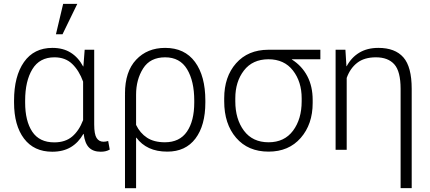

<svg xmlns="http://www.w3.org/2000/svg" viewBox="-20 -791 2272 1014"><path d="M477.5 -528.3V-133.8Q477.5 -82 490.2 -62.3Q502.9 -42.5 526.9 -42.5Q533.2 -42.5 538.6 -43.5Q543.9 -44.4 551.3 -46.4L559.6 -1Q547.9 5.4 536.6 7.8Q525.4 10.3 511.7 10.3Q472.2 10.3 450.2 -11.7Q428.2 -33.7 421.9 -83.5L420.4 -84Q394.5 -38.1 354 -13.9Q313.5 10.3 255.9 10.3Q159.2 10.3 106.7 -59.3Q54.2 -128.9 54.2 -249.5V-259.8Q54.2 -388.7 106.7 -463.4Q159.2 -538.1 256.8 -538.1Q313.5 -538.1 353.5 -512.9Q393.6 -487.8 418.9 -440.4H420.4L427.2 -528.3ZM112.8 -249.5Q112.8 -151.9 150.4 -95.5Q188 -39.1 266.6 -39.1Q324.7 -39.1 361.1 -69.8Q397.5 -100.6 418.9 -156.7V-359.9Q397.9 -418 361.6 -453.1Q325.2 -488.3 267.6 -488.3Q189 -488.3 150.9 -425.5Q112.8 -362.8 112.8 -259.8ZM313.5 -770.5H388.2L310.1 -609.9H275.4Z M1064.5 -249.5Q1064.5 -128.4 1012.2 -59.3Q960 9.8 863.8 9.8Q808.1 9.8 767.6 -9Q727.1 -27.8 700.2 -64L698.7 -63.5V203.1H640.1V-292.5H640.6L640.1 -296.9Q640.1 -413.1 699 -475.6Q757.8 -538.1 852.1 -538.1Q955.1 -538.1 1009.8 -463.9Q1064.5 -389.6 1064.5 -259.8ZM1005.9 -259.8Q1005.9 -362.8 968 -425.5Q930.2 -488.3 852.1 -488.3Q772.9 -488.3 735.8 -429.4Q698.7 -370.6 698.7 -291V-131.3Q719.7 -87.9 756.6 -63.7Q793.5 -39.6 850.6 -39.6Q928.7 -39.6 967.3 -95.9Q1005.9 -152.3 1005.9 -249.5Z M1671.9 -478H1521.5V-476.6Q1574.2 -443.4 1602.8 -389.2Q1631.3 -335 1631.3 -263.2V-247.1Q1631.3 -134.8 1568.1 -62.5Q1504.9 9.8 1398.4 9.8Q1290 9.8 1227.1 -63.2Q1164.1 -136.2 1164.1 -255.9V-272Q1164.1 -385.7 1226.8 -456.8Q1289.6 -527.8 1397 -528.3H1671.9ZM1222.7 -255.9Q1222.7 -162.1 1268.3 -100.8Q1314 -39.6 1398.4 -39.6Q1481.9 -39.6 1527.6 -100.8Q1573.2 -162.1 1573.2 -255.9V-272Q1573.2 -359.4 1527.1 -418.7Q1481 -478 1397.5 -478H1397Q1313.5 -477.5 1268.1 -418.5Q1222.7 -359.4 1222.7 -272Z M1804.2 -528.3 1809.6 -441.4H1811Q1835.9 -487.8 1877.7 -512.9Q1919.4 -538.1 1978.5 -538.1Q2066.4 -538.1 2110.4 -488Q2154.3 -438 2154.3 -321.8V202.6H2095.7V-321.3Q2095.7 -414.1 2062.5 -451.2Q2029.3 -488.3 1965.3 -488.3Q1903.8 -488.3 1866.5 -459.2Q1829.1 -430.2 1811 -379.4V0H1752.4V-528.3Z"/></svg>

Font: Roboto Web
Style: Light
Weight: 300
Designer: Google
Version: Version 1.200310; 2013